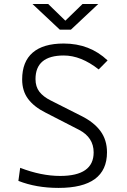

<svg xmlns="http://www.w3.org/2000/svg" viewBox="-20 -918 626 948"><path d="M269 9.8Q158.7 9.8 70.8 -24.9L79.6 -89.4Q183.6 -49.3 276.9 -49.3Q442.4 -49.3 442.4 -165.5Q442.4 -239.7 369.6 -277.3L205.1 -361.8Q148.4 -390.1 118.9 -429.4Q89.4 -468.8 89.4 -525.9Q89.4 -613.3 141.4 -658.2Q193.4 -703.1 294.4 -703.1Q423.3 -703.1 511.2 -619.6L467.3 -575.2Q379.9 -644 294.9 -644Q155.3 -644 155.3 -527.3Q155.3 -490.2 174.3 -465.3Q193.4 -440.4 230.5 -421.9L380.4 -346.2Q444.3 -314.5 476.3 -270.5Q508.3 -226.6 508.3 -166Q508.3 9.8 269 9.8ZM275.4 -771.5 140.1 -898.4H217.8L302.7 -815.9L387.7 -898.4H465.3L330.1 -771.5Z"/></svg>

Font: Cascadia Mono PL Light
Style: Regular
Weight: 300
Monospace: yes
Designer: Aaron Bell
Foundry: Saja Typeworks
Version: Version 2404.023; ttfautohint (v1.8.4)